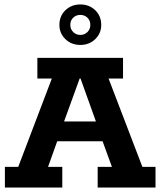

<svg xmlns="http://www.w3.org/2000/svg" viewBox="-20 -843 721 863"><path d="M2 0V-93H62L213 -490H148V-583H533V-490H468L620 -93H679V0H419V-93H483L428 -244L470 -208H212L250 -244L196 -93H260V0ZM256 -264 235 -297H442L423 -264L342 -490H338ZM341 -641Q301 -641 274 -667Q247 -693 247 -731Q247 -771 274 -797Q301 -823 341 -823Q381 -823 408 -797Q435 -771 435 -731Q435 -693 408 -667Q381 -641 341 -641ZM341 -686Q360 -686 373 -699Q386 -712 386 -731Q386 -751 373 -763.5Q360 -776 341 -776Q322 -776 309 -763.5Q296 -751 296 -731Q296 -712 309 -699Q322 -686 341 -686Z"/></svg>

Font: Rokkitt
Style: Bold
Weight: 700
Designer: Vernon Adams
Foundry: Vernon Adams
Version: Version 3.103